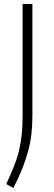

<svg xmlns="http://www.w3.org/2000/svg" viewBox="-20 -760 270 960"><path d="M11 160Q35 110 51 69Q67 28 76 -11Q85 -50 89 -91Q93 -132 93 -182V-740H142V-180Q142 -132 137 -89Q132 -46 120.5 -3.5Q109 39 91 84Q73 129 47 180Z"/></svg>

Font: Encode Sans Narrow
Style: ExtraLight
Weight: 200
Designer: Pablo Impallari, Andres Torresi
Foundry: Pablo Impallari, Andres Torresi
Version: Version 1.000; ttfautohint (v1.00) -l 8 -r 50 -G 200 -x 14 -